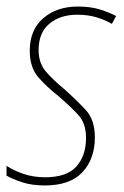

<svg xmlns="http://www.w3.org/2000/svg" viewBox="-22 -557 378 587"><path d="M268 -137Q268 -191 240 -221Q212 -251 174 -285Q141 -312 118.5 -338Q96 -364 96 -404Q96 -457 129 -484.5Q162 -512 214 -512Q248 -512 275 -503.5Q302 -495 320 -484L333 -508Q312 -519 283.5 -528Q255 -537 216 -537Q152 -537 110.5 -501.5Q69 -466 69 -402Q69 -351 95 -321Q121 -291 157 -263Q193 -232 217 -206Q241 -180 241 -136Q241 -81 211.5 -48Q182 -15 116 -15Q80 -15 49.5 -25.5Q19 -36 -2 -50V-20Q15 -10 45 0Q75 10 115 10Q192 10 230 -30.5Q268 -71 268 -137Z"/></svg>

Font: Noto Sans Display SemiCondensed Thin
Style: Italic
Weight: 250
Width: 4
Designer: Monotype Design team
Foundry: Monotype Imaging Inc.
Version: 1.000